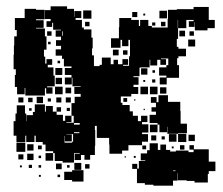

<svg xmlns="http://www.w3.org/2000/svg" viewBox="-20 -557 706 607"><path d="M60 -107H32V-128H23V-174H29V-198H33V-224H59V-198H63V-174H64V-193H84V-203H90V-227H122V-204H125V-222H147V-204H159V-218H173V-204H159V-194H179V-175H186V-191H206V-171H190V-169H213V-191H206V-231H232H216V-251H235V-260H215V-282H235V-284H209V-311H207V-290H185V-312H206V-320H185V-342H206V-347H182V-371H176V-381H156V-401H173V-412H157V-430H173V-441H156V-461H173V-463H148V-485H145V-472H127V-490H140V-497H122V-525H140V-537H192V-529H214V-504H215V-522H237V-500H219V-494H239V-470H245V-464H269V-438H273V-404H271V-382H277V-352V-348H295V-352H302V-375H330V-354H339V-368H353V-354H367V-370H385V-352H369V-349H388V-379H391V-406V-431H361V-406H331V-436H356V-471H357V-500H395V-494H419V-475H423V-494H449V-475H460V-470H485H510V-497H511V-526H539V-528H569H592V-535H640V-494H659V-468H636V-461H596V-487H595V-472H577V-490H592V-494H569V-468H543V-434H539V-409H544V-373H540V-351H546V-311H507V-290H485V-312H506V-318H483V-344H506V-351H512V-372H489V-370H505V-352H487V-368H477V-350H455V-368H453V-344H424V-343H421V-316H402V-313H418V-289H402V-282H417V-260H395V-252H362V-232H367V-225H390V-205H400V-191H416V-174H426V-191H446V-171H429V-164H449V-138H429V-133H448V-109H429V-98H399H386V-81H366V-98V-71H326V-100H325V-121H286V-159H280V-146H281V-96H280V-67H265V-52H247V-67H236V-51H216V-71H232V-73H214V-43H178V-48H153V-73H148V-79H124V-100H115V-108H93V-128H89V-108H63V-128H60ZM58 -259H34V-282H27V-320H30V-338H23V-384H24V-413H25V-442H33V-462H27V-500H58V-529H94V-526H121V-496H94V-493H118V-469H94V-467H122V-442H127V-400H119V-378H103H123V-356H127V-370H145V-352H131V-344H149V-318H131H153V-284H129V-281H146V-261H126V-278H122V-255H90H60V-279H58ZM269 -498H243V-524H269ZM508 -499H484V-523H508ZM414 -503H398V-519H414ZM439 -508H433V-514H439ZM543 -468V-494H542V-468ZM263 -474H249V-488H263ZM503 -474H489V-488H503ZM471 -476H461V-486H471ZM565 -442H547V-460H565ZM178 -444V-458H176V-444ZM143 -444H129V-458H143ZM593 -444H579V-458H593ZM597 -410H575V-432H597ZM386 -411H366V-431H386ZM140 -417H132V-425H140ZM568 -379H544V-403H568ZM355 -382H337V-400H355ZM383 -384H369V-398H383ZM170 -357H162V-365H170ZM177 -320H155V-342H177ZM446 -321H426V-341H446ZM470 -327H462V-335H470ZM176 -291H156V-311H176ZM471 -296H461V-306H471ZM439 -298H433V-304H439ZM448 -259H424V-283H448ZM478 -259H454V-283H478ZM178 -259H154V-283H178ZM506 -261H486V-281H506ZM205 -262H187V-280H205ZM508 -139H484V-163H501H478V-168H453V-194H473V-232H457V-250H475V-234H481V-256H511V-235H550V-206H551V-166H571V-136H543V-134H509V-156H508ZM116 -231H96V-251H116ZM204 -233H188V-249H204ZM174 -233H158V-249H174ZM54 -233H38V-249H54ZM83 -234H69V-248H83ZM382 -235H370V-247H382ZM141 -236H131V-246H141ZM408 -239H404V-243H408ZM473 -204H459V-218H473ZM201 -206H191V-216H201ZM80 -207H72V-215H80ZM438 -209H434V-213H438ZM214 -163H232V-168H214V-136H231V-139H214ZM478 -139H454V-163H478ZM569 -108H543V-134H569ZM207 -110H185V-127H184V-106H208V-109H211V-133H190V-132H207ZM538 -109H514V-133H538ZM596 -111H576V-131H596ZM474 -113H458V-129H474ZM501 -116H491V-126H501ZM60 -77H32V-105H60ZM527 30H465V27H438V22H413V-23H398V-39H414V-24H419V-48H439V-50H425V-72H445V-82H453V-104H479V-83H487V-100H505V-83H518V-78H536V-81H576V-76H592V-84H579V-98H593V-85H640V-55V-46H661V-16H640V-7H637V20H595V15H570V13H542V-10H541V14H527ZM86 -81H66V-101H86ZM563 -84H549V-98H563ZM112 -85H100V-97H112ZM442 -85H430V-97H442ZM529 -88H523V-94H529ZM148 -49H124V-73H148ZM86 -51H66V-71H86ZM54 -53H38V-69H54ZM110 -57H102V-65H110ZM409 -58H403V-64H409ZM378 -59H374V-63H378ZM237 -20H215V-42H237ZM175 -22H157V-40H175ZM263 -24H249V-38H263ZM81 -26H71V-36H81ZM110 -27H102V-35H110ZM200 -27H192V-35H200ZM49 -28H43V-34H49ZM244 17H208V12H183V-14H208V-19H244ZM527 -16H535V-18H527ZM170 3H162V-5H170ZM109 2H103V-4H109Z"/></svg>

Font: Rubik Storm
Style: Regular
Weight: 400
Designer: Hubert and Fischer, NaN
Foundry: Hubert and Fischer, NaN
Version: Version 2.201